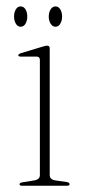

<svg xmlns="http://www.w3.org/2000/svg" viewBox="-20 -594 273 614"><path d="M139 -438.5V-34.5Q139 -19.5 157.5 -17L192.5 -12Q202.5 -10.5 202.5 -5Q202.5 0 194 0H50.5Q42.5 0 42.5 -5Q42.5 -9.5 52 -11L89 -17Q107.5 -20 107.5 -34V-402Q107.5 -413 97.5 -413H47Q38.5 -413 38.5 -417.5Q38.5 -421 47 -424L115 -444.5Q125.5 -448 131 -448Q139 -448 139 -438.5ZM45.8 -508.5Q36.5 -508.5 30.7 -518.2Q24.9 -528 24.9 -541Q24.9 -554.5 30.7 -564Q36.5 -573.5 45.8 -573.5Q55.9 -573.5 61.6 -564Q67.2 -554.5 67.2 -541Q67.2 -528 61.6 -518.2Q55.9 -508.5 45.8 -508.5ZM157.3 -508.5Q148 -508.5 141.9 -518.2Q135.9 -528 135.9 -541Q135.9 -554.5 141.9 -564Q148 -573.5 157.3 -573.5Q167 -573.5 172.8 -564Q178.6 -554.5 178.6 -541Q178.6 -528 172.8 -518.2Q167 -508.5 157.3 -508.5Z"/></svg>

Font: Fraunces 72pt Thin
Style: Regular
Weight: 100
Version: Version 1.000;[b76b70a41]